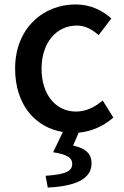

<svg xmlns="http://www.w3.org/2000/svg" viewBox="-20 -584 557 864"><path d="M109 -79C147 -31 201 0 263 10L219 101C284 111 305 127 305 153C305 186 277 201 185 207L195 260C321 254 392 221 392 151C392 105 362 83 309 71L334 13C389 8 445 -15 490 -55L442 -132C409 -103 368 -82 322 -82C231 -82 167 -158 167 -275C167 -391 233 -469 326 -469C363 -469 394 -452 424 -426L481 -501C441 -536 390 -564 320 -564C248 -564 180 -538 130 -488C80 -439 48 -367 48 -275C48 -194 71 -127 109 -79Z"/></svg>

Font: GenSekiGothic2 TW M
Style: Regular
Weight: 500
Version: Version 2.100;PS 2.1;hotconv 16.6.51;makeotf.lib2.5.65220 DE